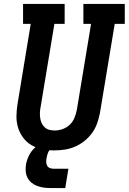

<svg xmlns="http://www.w3.org/2000/svg" viewBox="-20 -755 653 974"><path d="M255 8Q225 8 195 2Q165 -4 140 -18.5Q115 -33 97.5 -56.5Q80 -80 71.5 -108Q63 -136 63.5 -166.5Q64 -197 69 -228L136 -634H97V-735H308V-634H256L186 -212Q183 -198 182.5 -183.5Q182 -169 184 -155.5Q186 -142 191.5 -130Q197 -118 207 -109Q217 -100 230 -96.5Q243 -93 257 -93Q278 -93 298.5 -100.5Q319 -108 334.5 -123Q350 -138 358 -158Q366 -178 370 -199L442 -634H403V-735H613V-634H562L487 -182Q482 -156 473 -130Q464 -104 447.5 -81Q431 -58 408.5 -40Q386 -22 360.5 -11Q335 0 308 4Q281 8 255 8ZM311 199H236Q218 199 201 196.5Q184 194 168 188Q152 182 139.5 171.5Q127 161 119.5 146.5Q112 132 110.5 114.5Q109 97 112 79Q116 56 127.5 33Q139 10 158.5 -7Q178 -24 202 -31Q226 -38 250 -38L244 0Q237 0 231.5 6.5Q226 13 223.5 20Q221 27 219 34Q217 41 216 48Q214 58 214.5 68Q215 78 219.5 86Q224 94 233 97.5Q242 101 252 101H327Z"/></svg>

Font: Iosevka Curly Slab ExObl
Style: Bold
Weight: 700
Width: 7
Italic angle: -9°
Monospace: yes
Designer: Belleve Invis
Foundry: Belleve Invis
Version: Version 11.0.0; ttfautohint (v1.8.3)